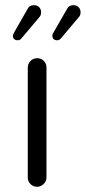

<svg xmlns="http://www.w3.org/2000/svg" viewBox="-20 -716 327 732"><path d="M61.5 -569.3 129.9 -650.4Q136.7 -657.2 136.7 -668.9Q136.7 -681.6 128.9 -689Q121.1 -696.3 109.4 -696.3Q91.8 -696.3 85 -681.6Q85 -681.6 35.2 -594.7Q29.3 -585 29.3 -578.1Q29.3 -571.3 34.2 -566.9Q39.1 -562.5 47.4 -562.5Q55.7 -562.5 61.5 -569.3ZM211.9 -569.3 280.3 -650.4Q287.1 -657.2 287.1 -668.9Q287.1 -681.6 279.3 -689Q271.5 -696.3 259.8 -696.3Q242.2 -696.3 235.4 -681.6Q183.6 -590.8 181.6 -587.9Q179.7 -583 179.7 -579.1Q179.7 -571.3 184.6 -566.9Q189.5 -562.5 197.8 -562.5Q206.1 -562.5 211.9 -569.3ZM157.2 -39.1V-458Q157.2 -473.6 147 -483.9Q136.7 -494.1 122.1 -494.1Q106.4 -494.1 96.2 -483.4Q85.9 -472.7 85.9 -458V-39.1Q85.9 -24.4 96.2 -14.2Q106.4 -3.9 121.1 -3.9Q135.7 -3.9 146.5 -14.6Q157.2 -25.4 157.2 -39.1Z"/></svg>

Font: FakePearl
Style: ExtraLight
Weight: 300
Version: Version 1.2